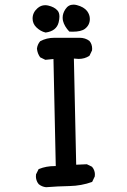

<svg xmlns="http://www.w3.org/2000/svg" viewBox="-20 -799 540 817"><path d="M144.5 -15.6Q137.7 -23.9 135.3 -32.5Q132.8 -41 132.8 -46.9Q132.8 -52.7 133.3 -57.1L144.5 -79.6L146.5 -80.1Q176.3 -92.3 212.4 -92.3Q214.8 -92.3 217.3 -92.3L207.5 -547.9L172.9 -544.4L150.9 -555.2Q139.2 -571.3 137.2 -591.8Q139.2 -609.9 150.9 -623.5Q178.2 -638.2 210.9 -638.2H319.3Q342.8 -638.2 360.4 -625Q372.1 -611.3 372.1 -591.8Q372.1 -588.9 371.6 -584.5L360.8 -562L359.4 -561Q340.3 -548.3 314.5 -548.3Q314 -548.3 294.4 -549.8L304.2 -98.1L349.6 -100.1L371.6 -89.4Q378.9 -80.6 381.3 -72.3Q383.8 -64 383.8 -58.3Q383.8 -52.7 383.3 -48.3L372.1 -24.9Q326.2 -8.3 275.6 -7.3Q225.1 -6.3 175.8 -2.4Q157.7 -4.4 144.5 -15.6ZM118.7 -720.2Q118.7 -745.6 139.2 -763.7Q153.8 -776.9 172.4 -776.9Q178.7 -776.9 185.1 -775.4Q210.9 -769.5 224.1 -754.9Q232.9 -745.6 232.9 -728.5Q232.9 -717.8 229.5 -703.6Q220.2 -667 174.8 -660.6H173.8Q152.3 -665.5 134.3 -683.1Q118.7 -698.7 118.7 -720.2ZM246.6 -724.1Q246.6 -742.2 258.3 -759.8Q271 -779.3 292.5 -779.3Q299.3 -779.3 307.1 -777.3Q336.9 -769.5 350.6 -752Q362.3 -736.3 362.3 -718.3Q362.3 -692.4 341.3 -676.3Q325.2 -664.1 288.6 -664.1Q283.2 -664.1 274.9 -664.6Q253.9 -687 248 -710.4Q246.6 -717.3 246.6 -724.1Z"/></svg>

Font: Bakudai
Style: Medium
Weight: 500
Version: Version 1.48